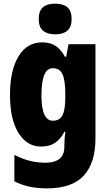

<svg xmlns="http://www.w3.org/2000/svg" viewBox="-20 -796 600 1056"><path d="M211 -563Q255 -563 284.5 -544.5Q314 -526 337 -484H344L357 -553H505V-34Q505 99 441 169.5Q377 240 238 240Q184 240 141 230.5Q98 221 59 201V56Q105 79 145.5 89Q186 99 231 99Q279 99 306.5 78Q334 57 334 10V3Q334 -12 335.5 -33Q337 -54 340 -71H334Q313 -31 283 -10.5Q253 10 206 10Q128 10 81.5 -65Q35 -140 35 -273Q35 -410 82 -486.5Q129 -563 211 -563ZM270 -421Q208 -421 208 -271Q208 -132 271 -132Q308 -132 323.5 -162Q339 -192 339 -256V-283Q339 -355 323.5 -388Q308 -421 270 -421ZM284 -776Q327 -776 350.5 -756Q374 -736 374 -691Q374 -647 350 -627Q326 -607 284 -607Q241 -607 217 -627Q193 -647 193 -691Q193 -736 216 -756Q239 -776 284 -776Z"/></svg>

Font: Noto Sans Ethiopic Condensed Black
Style: Regular
Weight: 900
Width: 3
Designer: Monotype Design Team
Foundry: Monotype Imaging Inc.
Version: Version 2.102; ttfautohint (v1.8.4.7-5d5b)